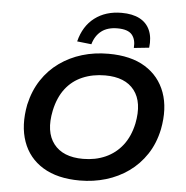

<svg xmlns="http://www.w3.org/2000/svg" viewBox="-62 -1011 1047 1081"><g transform="rotate(5 461.5 -470.5)"><path d="M428 10Q302 10 220 -40Q138 -90 106 -180.5Q74 -271 97 -390Q115 -470 155 -530.5Q195 -591 252.5 -632Q310 -673 379.5 -694Q449 -715 528 -715Q655 -715 736 -665Q817 -615 849.5 -525.5Q882 -436 859 -317Q842 -236 801.5 -175Q761 -114 703.5 -73Q646 -32 576 -11Q506 10 428 10ZM436 -113Q506 -113 563 -138.5Q620 -164 658.5 -213.5Q697 -263 713 -337Q737 -458 685.5 -525Q634 -592 520 -592Q450 -592 392.5 -567.5Q335 -543 297 -493.5Q259 -444 243 -369Q218 -248 270 -180.5Q322 -113 436 -113ZM427 -760 346 -769Q368 -857 430 -904Q492 -951 582 -951Q643 -951 683.5 -930Q724 -909 742 -868Q760 -827 753 -769L667 -760Q671 -808 648 -835Q625 -862 566 -862Q510 -862 475.5 -835.5Q441 -809 427 -760Z"/></g></svg>

Font: Nunito Sans 7pt SemiExpanded
Style: Bold Italic
Weight: 700
Width: 6
Italic angle: -9°
Designer: Vernon Adams
Foundry: Vernon Adams
Version: Version 3.101;gftools[0.9.27]